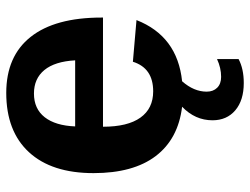

<svg xmlns="http://www.w3.org/2000/svg" viewBox="-110 -468 777 596"><g transform="rotate(-90 278.0 -169.5)"><path d="M318.8 199.2Q265.1 199.2 234.1 172.9Q203.1 146.5 203.1 102.1Q203.1 48.3 245.1 7.8Q145 -4.4 92 -74.2Q39.1 -144 39.1 -267.1Q39.1 -397 104 -467.5Q168.9 -538.1 288.1 -538.1Q401.9 -538.1 461.9 -462.4Q522 -386.7 522 -242.2V-237.8H183.1Q183.1 -161.1 211.4 -121.6Q239.7 -82 293 -82Q365.2 -82 384.8 -145L514.2 -133.8Q464.4 -6.8 324.2 7.8Q292 44.4 292 84Q292 104.5 304.2 116.7Q316.4 128.9 337.9 128.9Q365.7 128.9 393.1 116.2V183.1Q362.8 199.2 318.8 199.2ZM286.1 -452.1Q238.8 -452.1 212.6 -418.7Q186.5 -385.3 184.1 -324.2H389.2Q385.7 -387.2 359.1 -419.7Q332.5 -452.1 286.1 -452.1Z"/></g></svg>

Font: Libra Sans Modern
Style: Bold
Weight: 700
Foundry: Stefan Peev, Context Ltd
Version: Version 1.000